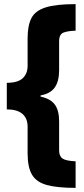

<svg xmlns="http://www.w3.org/2000/svg" viewBox="-20 -744 407 932"><path d="M347 168Q260 168 209 154.5Q158 141 136 105Q114 69 114 0V-130Q114 -169 89 -191Q64 -213 13 -213V-342Q66 -342 90 -364Q114 -386 114 -425V-558Q114 -620 132.5 -656Q151 -692 201.5 -708Q252 -724 347 -724V-595Q310 -594 288.5 -586Q267 -578 267 -543V-404Q267 -349 245.5 -319Q224 -289 177 -281V-275Q225 -265 246 -236.5Q267 -208 267 -155V-14Q267 14 283.5 25.5Q300 37 347 39Z"/></svg>

Font: Noto Sans Khmer UI ExtraCondensed Black
Style: Regular
Weight: 900
Width: 2
Designer: Danh Hong and the Monotype Design Team
Foundry: Monotype Imaging Inc.
Version: Version 2.002; ttfautohint (v1.8.4.7-5d5b)